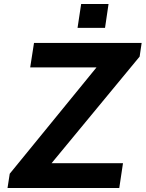

<svg xmlns="http://www.w3.org/2000/svg" viewBox="-20 -937 726 957"><path d="M17.5 0 28.5 -71 461 -601H130.5L149.5 -723H686L676 -655L237 -123.5H593L574.5 0ZM366.5 -798 384.5 -917H521L503.5 -798Z"/></svg>

Font: Public Sans
Style: Bold Italic
Weight: 700
Italic angle: -8°
Designer: The Public Sans project authors (U.S. Web Design System). Libre Franklin designed by Pablo Impallari and Rodrigo Fuenzal
Version: Version 1.008; ttfautohint (v1.8.1) -l 8 -r 50 -G 200 -x 14 